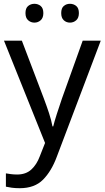

<svg xmlns="http://www.w3.org/2000/svg" viewBox="-20 -750 550 1010"><path d="M1 -536H95L211 -231Q226 -191 238 -154.5Q250 -118 256 -85H260Q266 -110 279 -150.5Q292 -191 306 -232L415 -536H510L279 74Q251 150 206.5 195Q162 240 84 240Q60 240 42 237.5Q24 235 11 232V162Q22 164 37.5 166Q53 168 70 168Q116 168 144.5 142Q173 116 189 73L217 2ZM114 -681Q114 -707 128 -718.5Q142 -730 161 -730Q180 -730 194 -718.5Q208 -707 208 -681Q208 -656 194 -643.5Q180 -631 161 -631Q142 -631 128 -643.5Q114 -656 114 -681ZM302 -681Q302 -707 315.5 -718.5Q329 -730 348 -730Q367 -730 381 -718.5Q395 -707 395 -681Q395 -656 381 -643.5Q367 -631 348 -631Q329 -631 315.5 -643.5Q302 -656 302 -681Z"/></svg>

Font: TSCustom
Style: Regular
Weight: 400
Designer: Monotype Design Team
Foundry: Monotype Imaging Inc.
Version: Version 2.004; ttfautohint (v1.8.3) -l 8 -r 50 -G 200 -x 14 